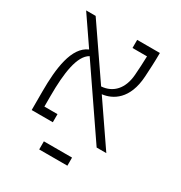

<svg xmlns="http://www.w3.org/2000/svg" viewBox="-174 -710 934 991"><g transform="rotate(30 293.0 -214.5)"><path d="M453.6 0H511.2L338.9 -251.5C400.4 -258.8 478.5 -302.2 486.8 -442.9C489.3 -483.9 492.2 -534.2 492.2 -585.9H356.9V-537.6H443.4C442.4 -499.5 440.4 -460.4 437.5 -424.3C431.2 -339.8 385.3 -289.6 315.9 -284.7L109.4 -585.9H52.7L167 -418.9C82.5 -383.3 66.4 -247.6 66.4 -111.3V0H192.4V-48.3H114.3V-111.3C114.3 -248 129.9 -359.4 186.5 -390.6ZM369.6 108.4H201.7V156.7H369.6Z"/></g></svg>

Font: Cascadia Mono PL ExtraLight
Style: Regular
Weight: 200
Monospace: yes
Designer: Aaron Bell
Foundry: Saja Typeworks
Version: Version 2404.023